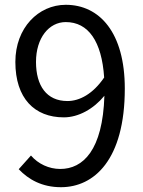

<svg xmlns="http://www.w3.org/2000/svg" viewBox="-20 -767 595 800"><path d="M130 -509C130 -609 184 -675 254 -675C348 -675 404 -595 414 -444C367 -375 311 -346 261 -346C174 -346 130 -410 130 -509ZM234 13C372 13 500 -101 500 -398C500 -631 395 -747 254 -747C140 -747 44 -651 44 -509C44 -357 124 -278 246 -278C307 -278 370 -313 415 -368C408 -141 326 -63 231 -63C184 -63 139 -84 109 -119L58 -62C99 -19 155 13 234 13Z"/></svg>

Font: Source Han Sans HK
Style: Regular
Weight: 400
Designer: Ryoko NISHIZUKA 西塚涼子 (kana, bopomofo & ideographs); Paul D. Hunt (Latin, Greek & Cyrillic); Sandoll Communications 산돌커뮤니
Foundry: Adobe
Version: Version 2.000;hotconv 1.0.107;makeotfexe 2.5.65593